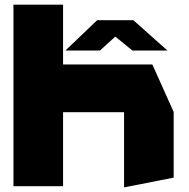

<svg xmlns="http://www.w3.org/2000/svg" viewBox="-20 -803 815 828"><path d="M38 0V-783H252V0ZM515 5V-319H729V-37L516 5ZM252 -319V-525H637L729 -320V-319ZM551 -585 424 -689 555 -716 701 -586V-585ZM263 -585V-586L399 -716H555L411 -585Z"/></svg>

Font: Foldit ExtraBold
Style: Regular
Weight: 800
Version: Version 1.003